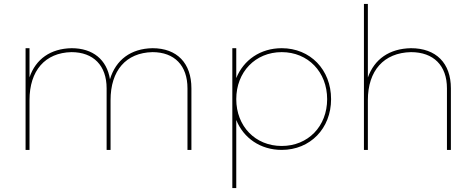

<svg xmlns="http://www.w3.org/2000/svg" viewBox="-20 -762 2405 976"><path d="M755 -517C645 -515 569 -458 539 -359C523 -459 452 -517 344 -517C237 -515 162 -462 130 -369V-517H110V0H130V-253C130 -403 209 -494 343 -497C455 -497 522 -429 522 -313V0H542V-253C542 -403 620 -494 755 -497C867 -497 933 -429 933 -313V0H953V-313C953 -441 880 -517 755 -517Z M1412 -517C1304 -517 1218 -457 1181 -365V-517H1161V194H1181V-152C1218 -60 1304 0 1412 0C1557 0 1663 -109 1663 -258C1663 -408 1557 -517 1412 -517ZM1412 -20C1278 -20 1181 -120 1181 -258C1181 -396 1278 -497 1412 -497C1546 -497 1643 -396 1643 -258C1643 -120 1546 -20 1412 -20Z M2069 -517C1959 -515 1883 -461 1850 -368V-742H1830V0H1850V-253C1850 -403 1931 -494 2069 -497C2184 -497 2252 -429 2252 -313V0H2272V-313C2272 -441 2197 -517 2069 -517Z"/></svg>

Font: Montserrat Thin
Style: Regular
Weight: 250
Designer: Julieta Ulanovsky
Foundry: Julieta Ulanovsky
Version: Version 4.000